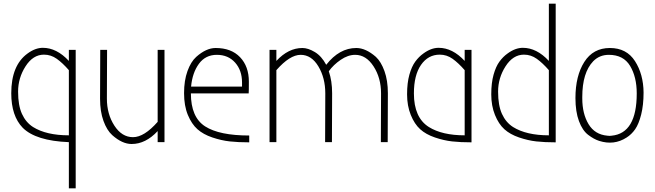

<svg xmlns="http://www.w3.org/2000/svg" viewBox="-20 -770 3547 1040"><path d="M390 250H353V0Q174 -7 103 -78Q41 -142 41 -265Q41 -416 129 -480Q171 -511 212 -511Q287 -511 353 -440V-500H390ZM159 -82Q231 -37 353 -37V-390Q319 -429 287.5 -451.5Q256 -474 218 -474Q159 -474 118.5 -411Q78 -348 78 -273.5Q78 -199 99 -153Q120 -107 159 -82Z M560 -500 559 -236Q559 -152 599.5 -89.5Q640 -27 700.5 -27Q761 -27 834 -110V-500H871V0H834V-60Q769 10 693 10Q642 10 588 -38Q559 -64 540.5 -115Q522 -166 522 -235L523 -500Z M1330 -36V1Q1270 1 1224.5 -4Q1179 -9 1130 -25.5Q1081 -42 1049.5 -70Q1018 -98 997.5 -147.5Q977 -197 977 -265.5Q977 -334 995.5 -385Q1014 -436 1043 -462Q1097 -510 1148 -510Q1233 -510 1280.5 -460Q1328 -410 1328 -328Q1328 -273 1327 -264H1014Q1014 -135 1091 -85.5Q1168 -36 1330 -36ZM1291 -301V-323Q1291 -389 1253.5 -431Q1216 -473 1154.5 -473Q1093 -473 1057.5 -424.5Q1022 -376 1015 -301Z M1741 0 1742 -264Q1742 -348 1704.5 -410.5Q1667 -473 1608.5 -473Q1550 -473 1477 -390V0H1440V-500H1477V-440Q1542 -510 1618 -510Q1649 -510 1685.5 -488Q1722 -466 1747 -419Q1818 -510 1910 -510Q1961 -510 2016 -462Q2044 -436 2062.5 -385Q2081 -334 2081 -265L2080 0H2043L2044 -264Q2044 -348 2003.5 -410.5Q1963 -473 1904 -473Q1865 -473 1825.5 -446Q1786 -419 1761 -384Q1779 -332 1779 -265L1778 0Z M2497 -500H2534V1Q2474 1 2429 -4Q2384 -9 2335.5 -25.5Q2287 -42 2256 -70Q2225 -98 2205 -147.5Q2185 -197 2185 -259Q2185 -321 2197.5 -365.5Q2210 -410 2229.5 -436.5Q2249 -463 2273 -480Q2315 -511 2356 -511Q2431 -511 2497 -440ZM2222 -264Q2222 -133 2303 -82Q2375 -37 2497 -37V-390Q2463 -429 2431.5 -451.5Q2400 -474 2362 -474Q2299 -474 2260.5 -418.5Q2222 -363 2222 -264Z M2953 -750H2990V1Q2930 1 2885 -4Q2840 -9 2791.5 -25.5Q2743 -42 2712 -70Q2681 -98 2661 -147.5Q2641 -197 2641 -259Q2641 -321 2653.5 -365.5Q2666 -410 2685.5 -436.5Q2705 -463 2729 -480Q2771 -511 2812 -511Q2887 -511 2953 -440ZM2759 -82Q2831 -37 2953 -37V-390Q2919 -429 2887.5 -451.5Q2856 -474 2818 -474Q2759 -474 2718.5 -411Q2678 -348 2678 -273.5Q2678 -199 2699 -153Q2720 -107 2759 -82Z M3466 -269Q3466 -201 3453 -149.5Q3440 -98 3420.5 -70Q3401 -42 3374 -25Q3306 19 3225 -7Q3197 -16 3166 -39.5Q3135 -63 3116 -114Q3097 -165 3097 -239Q3097 -359 3145 -434.5Q3193 -510 3283.5 -510Q3374 -510 3419.5 -439Q3465 -368 3466 -269ZM3270 -35 3282 -34 3293 -35Q3429 -48 3429 -264Q3429 -353 3393 -413Q3357 -473 3278 -473Q3227 -473 3193 -438Q3134 -376 3134 -245V-237Q3134 -154 3168 -97.5Q3202 -41 3270 -35Z"/></svg>

Font: Bubbler One
Style: Regular
Weight: 400
Designer: Brenda Gallo (gbrenda1987@gmail.com)
Foundry: Brenda Gallo
Version: Version 1.003